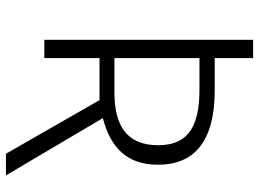

<svg xmlns="http://www.w3.org/2000/svg" viewBox="-130 -594 851 630"><g transform="rotate(90 295.0 -279.5)"><path d="M485 126H556L368 -192C465 -217 521 -271 521 -373C521 -494 442 -559 277 -559H171V-685H111V0H171V-181H309ZM171 -230V-509H275C406 -509 457 -464 457 -373C457 -272 394 -230 285 -230Z"/></g></svg>

Font: FiraGO Light
Style: Regular
Weight: 300
Designer: bBox Type
Foundry: bBox Type GmbH
Version: Version 1.001;PS 001.001;hotconv 1.0.88;makeotf.lib2.5.64775